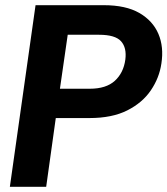

<svg xmlns="http://www.w3.org/2000/svg" viewBox="-20 -720 645 740"><path d="M18 0 117 -700H380Q465 -700 517 -670Q569 -640 590.5 -589.5Q612 -539 602 -475Q594 -420 561.5 -372Q529 -324 470.5 -294.5Q412 -265 325 -265H195L158 0ZM211 -378H326Q389 -378 422.5 -408.5Q456 -439 463 -490Q469 -536 446.5 -561Q424 -586 362 -586H241Z"/></svg>

Font: Host Grotesk Black
Style: Italic
Weight: 900
Italic angle: -8°
Designer: Doğukan Karapınar based on Poppins by Indian Type Foundry, Jonny Pinhorn
Foundry: Element Type
Version: Version 1.000; ttfautohint (v1.8.4.7-5d5b);gftools[0.9.33]